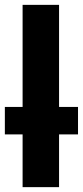

<svg xmlns="http://www.w3.org/2000/svg" viewBox="-33 -770 341 790"><path d="M60 0V-750H210V0ZM-13 -217V-330H288V-217Z"/></svg>

Font: Teachers
Style: Regular
Weight: 400
Designer: Alfredo Marco Pradil, Chank Diesel
Version: Version 1.001